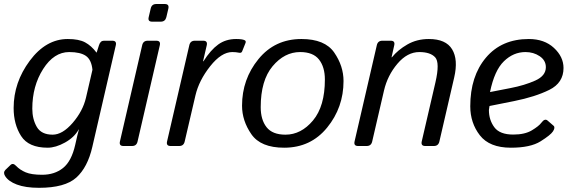

<svg xmlns="http://www.w3.org/2000/svg" viewBox="-22 -711 2803 935"><path d="M44.4 -185.1Q44.4 -309.6 123 -415.3Q201.7 -521 308.1 -521Q362.3 -521 392.6 -504.6Q422.9 -488.3 447.8 -455.1H448.7L460 -490.7Q466.8 -512.7 483.9 -512.7H524.9Q546.9 -512.7 542 -490.7L427.7 3.9Q404.8 104 349.6 153.8Q294.4 203.6 168 203.6Q102.1 203.6 60.1 187.7Q18.1 171.9 2.4 145.5Q-7.8 128.4 4.4 116.2L28.8 92.8Q41 80.6 56.2 96.7Q74.7 116.2 103 128.2Q131.3 140.1 183.1 140.1Q243.7 140.1 284.9 107.2Q326.2 74.2 344.2 -5.4L354.5 -50.8Q357.4 -64 362.3 -80.6H361.3Q339.8 -42 294.4 -16.8Q249 8.3 210 8.3Q117.2 8.3 80.8 -48.6Q44.4 -105.5 44.4 -185.1ZM135.3 -181.6Q135.3 -130.9 157.2 -93Q179.2 -55.2 234.4 -55.2Q282.2 -55.2 331.8 -112.5Q381.3 -169.9 396.5 -234.4L428.2 -371.1Q423.3 -419.9 396.5 -438.7Q369.6 -457.5 314.9 -457.5Q240.7 -457.5 188 -374.8Q135.3 -292 135.3 -181.6Z M579.1 0Q557.1 0 562 -22L670.4 -490.7Q675.3 -512.7 697.3 -512.7H739.3Q761.2 -512.7 756.3 -490.7L647.9 -22Q643.1 0 621.1 0ZM718.8 -605.5Q696.8 -605.5 702.1 -627.4L711.9 -669.4Q716.8 -691.4 738.8 -691.4H780.8Q802.7 -691.4 797.9 -669.4L788.1 -627.4Q782.7 -605.5 760.7 -605.5Z M808.6 0Q786.6 0 791.5 -22L899.9 -490.7Q904.8 -512.7 926.8 -512.7H967.8Q989.7 -512.7 984.9 -490.7L966.8 -412.6H968.8Q1003.9 -467.8 1040.8 -494.4Q1077.6 -521 1127.9 -521Q1156.7 -521 1168.5 -515.6Q1177.7 -511.7 1173.3 -501L1157.2 -460.9Q1153.8 -452.1 1143.1 -454.1Q1126.5 -457.5 1109.4 -457.5Q1056.2 -457.5 1001.5 -388.4Q946.8 -319.3 929.7 -246.1L877.4 -22Q872.6 0 850.6 0Z M1156.7 -196.3Q1156.7 -325.2 1236.6 -423.1Q1316.4 -521 1445.8 -521Q1560.1 -521 1605.5 -455.3Q1650.9 -389.6 1650.9 -316.4Q1650.9 -187.5 1571 -89.6Q1491.2 8.3 1361.8 8.3Q1247.6 8.3 1202.1 -57.4Q1156.7 -123 1156.7 -196.3ZM1247.6 -189Q1247.6 -127.9 1276.1 -91.6Q1304.7 -55.2 1368.2 -55.2Q1444.3 -55.2 1502.2 -124.3Q1560.1 -193.4 1560.1 -323.7Q1560.1 -384.8 1531.5 -421.1Q1502.9 -457.5 1439.5 -457.5Q1363.3 -457.5 1305.4 -388.4Q1247.6 -319.3 1247.6 -189Z M1721.7 0Q1699.7 0 1704.6 -22L1813 -490.7Q1817.9 -512.7 1839.8 -512.7H1880.9Q1902.8 -512.7 1897.9 -490.7L1884.8 -432.1H1886.7Q1915.5 -467.8 1961.7 -494.4Q2007.8 -521 2066.4 -521Q2149.4 -521 2179.7 -470.9Q2210 -420.9 2189.9 -334L2117.7 -22Q2112.8 0 2090.8 0H2048.8Q2026.9 0 2031.7 -22L2098.6 -310.5Q2120.6 -406.2 2097.2 -431.9Q2073.7 -457.5 2020 -457.5Q1961.4 -457.5 1913.3 -400.6Q1865.2 -343.8 1848.1 -270.5L1790.5 -22Q1785.6 0 1763.7 0Z M2268.1 -193.4Q2268.1 -339.8 2344.5 -430.4Q2420.9 -521 2553.2 -521Q2628.9 -521 2675.5 -477.8Q2722.2 -434.6 2722.2 -379.9Q2722.2 -307.6 2653.1 -273.4Q2584 -239.3 2481.9 -218.8L2361.8 -194.8Q2358.9 -176.3 2358.9 -175.3Q2358.9 -127 2385.3 -91.3Q2411.6 -55.7 2477.5 -55.7Q2533.7 -55.7 2567.9 -76.2Q2602.1 -96.7 2614.3 -113.3Q2631.3 -136.2 2645 -123.5L2673.8 -98.6Q2683.1 -90.3 2670.9 -71.3Q2659.7 -53.7 2610.4 -22.7Q2561 8.3 2465.8 8.3Q2361.8 8.3 2314.9 -52Q2268.1 -112.3 2268.1 -193.4ZM2364.3 -262.7 2464.4 -282.2Q2532.7 -295.4 2584.5 -318.6Q2636.2 -341.8 2636.2 -383.8Q2636.2 -417 2606.2 -437.3Q2576.2 -457.5 2537.1 -457.5Q2478 -457.5 2431.9 -412.6Q2385.7 -367.7 2364.3 -262.7Z"/></svg>

Font: Istok Web
Style: Italic
Weight: 400
Italic angle: -13°
Designer: Andrey V. Panov
Foundry: Andrey V. Panov
Version: Version 1.0.2g